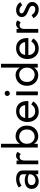

<svg xmlns="http://www.w3.org/2000/svg" viewBox="1496 -2292 791 3822"><g transform="rotate(-90 1891.0 -380.5)"><path d="M118 -147Q118 -171 129.5 -188Q141 -205 164 -214Q187 -223 223 -223Q263 -223 297.5 -213.5Q332 -204 365 -181V-225Q358 -234 339.5 -247.5Q321 -261 289.5 -272Q258 -283 211 -283Q131 -283 86.5 -245Q42 -207 42 -144Q42 -100 62.5 -69Q83 -38 117.5 -21.5Q152 -5 191 -5Q227 -5 263 -18Q299 -31 324 -58Q349 -85 349 -127L334 -183Q334 -149 317.5 -123.5Q301 -98 273.5 -83.5Q246 -69 211 -69Q184 -69 162.5 -78Q141 -87 129.5 -105Q118 -123 118 -147ZM107 -346Q117 -354 135 -364.5Q153 -375 178.5 -382.5Q204 -390 236 -390Q256 -390 274 -386Q292 -382 305.5 -373.5Q319 -365 326.5 -350.5Q334 -336 334 -314V-14H409V-324Q409 -366 388 -395Q367 -424 329 -439.5Q291 -455 240 -455Q180 -455 137.5 -437.5Q95 -420 70 -402Z M607 -446H532V-14H607ZM738 -364 779 -426Q762 -443 742 -449.5Q722 -456 698 -456Q668 -456 639 -432.5Q610 -409 591.5 -369Q573 -329 573 -277H607Q607 -308 613 -332.5Q619 -357 635 -371Q651 -385 679 -385Q698 -385 710.5 -380Q723 -375 738 -364Z M940 -756H865V-24H940ZM1302 -239Q1302 -310 1273 -360Q1244 -410 1195.5 -437.5Q1147 -465 1088 -465Q1034 -465 993.5 -437.5Q953 -410 930 -360Q907 -310 907 -239Q907 -170 930 -119.5Q953 -69 993.5 -41.5Q1034 -14 1088 -14Q1147 -14 1195.5 -41.5Q1244 -69 1273 -119.5Q1302 -170 1302 -239ZM1226 -239Q1226 -190 1205.5 -155Q1185 -120 1152 -102.5Q1119 -85 1078 -85Q1045 -85 1013.5 -102.5Q982 -120 961 -155Q940 -190 940 -239Q940 -289 961 -324Q982 -359 1013.5 -376.5Q1045 -394 1078 -394Q1119 -394 1152 -376.5Q1185 -359 1205.5 -324Q1226 -289 1226 -239Z M1578 -5Q1648 -5 1699 -32.5Q1750 -60 1784 -115L1723 -153Q1699 -114 1665.5 -94.5Q1632 -75 1588 -75Q1544 -75 1513 -94Q1482 -113 1466 -148.5Q1450 -184 1450 -235Q1451 -284 1467 -318.5Q1483 -353 1513.5 -371.5Q1544 -390 1588 -390Q1624 -390 1651.5 -374Q1679 -358 1694.5 -329.5Q1710 -301 1710 -263Q1710 -256 1707 -246.5Q1704 -237 1701 -232L1731 -275H1421V-211H1790Q1790 -213 1790.5 -220Q1791 -227 1791 -234Q1791 -302 1767 -352Q1743 -402 1697.5 -428.5Q1652 -455 1588 -455Q1524 -455 1475.5 -427Q1427 -399 1400.5 -348.5Q1374 -298 1374 -230Q1374 -163 1399.5 -112.5Q1425 -62 1471.5 -33.5Q1518 -5 1578 -5Z M1892 -632Q1892 -611 1907.5 -595.5Q1923 -580 1944 -580Q1966 -580 1981 -595.5Q1996 -611 1996 -632Q1996 -653 1981 -668Q1966 -683 1944 -683Q1923 -683 1907.5 -668Q1892 -653 1892 -632ZM1906 -453V-22H1982V-453Z M2457 -756V-24H2532V-756ZM2095 -239Q2095 -170 2124 -119.5Q2153 -69 2202 -41.5Q2251 -14 2309 -14Q2364 -14 2404 -41.5Q2444 -69 2467 -119.5Q2490 -170 2490 -239Q2490 -310 2467 -360Q2444 -410 2404 -437.5Q2364 -465 2309 -465Q2251 -465 2202 -437.5Q2153 -410 2124 -360Q2095 -310 2095 -239ZM2171 -239Q2171 -289 2191.5 -324Q2212 -359 2245.5 -376.5Q2279 -394 2319 -394Q2352 -394 2383.5 -376.5Q2415 -359 2436 -324Q2457 -289 2457 -239Q2457 -190 2436 -155Q2415 -120 2383.5 -102.5Q2352 -85 2319 -85Q2279 -85 2245.5 -102.5Q2212 -120 2191.5 -155Q2171 -190 2171 -239Z M2832 -5Q2902 -5 2953 -32.5Q3004 -60 3038 -115L2977 -153Q2953 -114 2919.5 -94.5Q2886 -75 2842 -75Q2798 -75 2767 -94Q2736 -113 2720 -148.5Q2704 -184 2704 -235Q2705 -284 2721 -318.5Q2737 -353 2767.5 -371.5Q2798 -390 2842 -390Q2878 -390 2905.5 -374Q2933 -358 2948.5 -329.5Q2964 -301 2964 -263Q2964 -256 2961 -246.5Q2958 -237 2955 -232L2985 -275H2675V-211H3044Q3044 -213 3044.5 -220Q3045 -227 3045 -234Q3045 -302 3021 -352Q2997 -402 2951.5 -428.5Q2906 -455 2842 -455Q2778 -455 2729.5 -427Q2681 -399 2654.5 -348.5Q2628 -298 2628 -230Q2628 -163 2653.5 -112.5Q2679 -62 2725.5 -33.5Q2772 -5 2832 -5Z M3226 -446H3151V-14H3226ZM3357 -364 3398 -426Q3381 -443 3361 -449.5Q3341 -456 3317 -456Q3287 -456 3258 -432.5Q3229 -409 3210.5 -369Q3192 -329 3192 -277H3226Q3226 -308 3232 -332.5Q3238 -357 3254 -371Q3270 -385 3298 -385Q3317 -385 3329.5 -380Q3342 -375 3357 -364Z M3501 -146 3441 -110Q3454 -84 3478 -60Q3502 -36 3536.5 -20.5Q3571 -5 3614 -5Q3681 -5 3722 -42.5Q3763 -80 3763 -136Q3763 -175 3744.5 -199Q3726 -223 3695 -240.5Q3664 -258 3626 -273Q3604 -283 3583.5 -293Q3563 -303 3549.5 -316.5Q3536 -330 3536 -346Q3536 -368 3553 -378.5Q3570 -389 3594 -389Q3627 -389 3654 -373Q3681 -357 3699 -332L3759 -371Q3746 -395 3722.5 -414Q3699 -433 3668.5 -444Q3638 -455 3603 -455Q3568 -455 3535.5 -443Q3503 -431 3483 -405.5Q3463 -380 3463 -342Q3463 -304 3482.5 -279Q3502 -254 3530.5 -238.5Q3559 -223 3587 -212Q3612 -203 3634.5 -192Q3657 -181 3671.5 -165.5Q3686 -150 3686 -128Q3686 -102 3668 -87.5Q3650 -73 3618 -73Q3592 -73 3570 -83Q3548 -93 3531 -110Q3514 -127 3501 -146Z"/></g></svg>

Font: SpinnyJost Regular
Style: Regular
Weight: 400
Version: Version 3.710